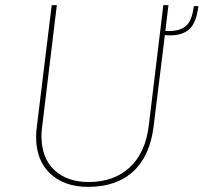

<svg xmlns="http://www.w3.org/2000/svg" viewBox="-20 -722 795 750"><path d="M755 -698Q747 -633 720 -608.5Q693 -584 647 -584Q632 -584 624 -585L580 -228Q566 -113 500.5 -52.5Q435 8 324 8Q232 8 176.5 -43.5Q121 -95 121 -188Q121 -207 124 -228L182 -702H202L145 -230Q142 -209 142 -191Q142 -105 192 -58Q242 -11 326 -11Q425 -11 486.5 -68Q548 -125 561 -230L618 -702H638L626 -601Q678 -598 704 -618.5Q730 -639 737 -698Z"/></svg>

Font: Josefin Sans Thin
Style: Italic
Weight: 200
Italic angle: -7°
Designer: Santiago Orozco
Foundry: Typemade
Version: Version 2.000